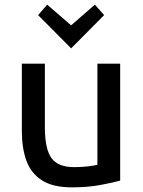

<svg xmlns="http://www.w3.org/2000/svg" viewBox="-20 -795 617 826"><path d="M289 11Q207 11 160 -19.5Q113 -50 93.5 -104Q74 -158 74 -230V-521H173V-249Q173 -155 201 -115.5Q229 -76 299 -76Q332 -76 360 -79.5Q388 -83 399 -86V-521H497V-18Q465 -9 411 1Q357 11 289 11ZM286 -587 144 -730 183 -775 286 -686 388 -775 428 -730Z"/></svg>

Font: Ubuntu Sans Medium
Style: Regular
Weight: 500
Designer: Dalton Maag Ltd
Foundry: Dalton Maag Ltd
Version: Version 1.006; ttfautohint (v1.8.4.7-5d5b)